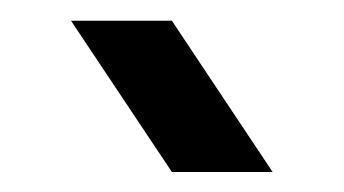

<svg xmlns="http://www.w3.org/2000/svg" viewBox="-20 -899 333 186"><path d="M48.8 -878.9H146.5L244.1 -732.4H146.5Z"/></svg>

Font: BabelStone Runic Norse
Style: Regular
Weight: 400
Designer: Andrew West
Foundry: BabelStone
Version: Version 3.002 March 14, 2022